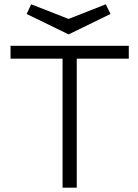

<svg xmlns="http://www.w3.org/2000/svg" viewBox="-20 -873 643 893"><path d="M271 0V-600H29V-660H579V-600H337V0ZM299 -713 104 -808 125 -853 299 -785 472 -853 494 -808Z"/></svg>

Font: Lil Grotesk
Style: Regular
Weight: 400
Designer: Bastien Sozeau
Foundry: NBR — Bastien Sozeau
Version: Version 4.002; ttfautohint (v1.8.4.7-5d5b)